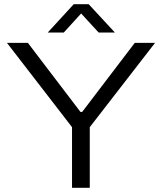

<svg xmlns="http://www.w3.org/2000/svg" viewBox="-20 -889 767 909"><path d="M321 0V-287L13 -686H112L361 -359H369L618 -686H714L405 -287V0ZM206 -735 329 -869H400L524 -735H447L345 -846H383L282 -735Z"/></svg>

Font: Archivo SemiExpanded Light
Style: Regular
Weight: 300
Width: 6
Designer: Hector Gatti
Foundry: Omnibus-Type
Version: Version 2.001